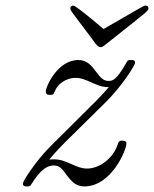

<svg xmlns="http://www.w3.org/2000/svg" viewBox="-20 -657 552 688"><path d="M232 -627C232 -619 238 -613 309 -519C317 -508 329 -488 340 -488C348 -488 354 -494 378 -513C515 -622 512 -618 512 -628C512 -633 508 -637 502 -637C494 -637 493 -634 351 -553C351 -553 253 -637 243 -637H242C236 -637 232 -632 232 -627ZM62 1C62 11 71 11 77 11C88 11 89 9 93 2C107 -19 134 -64 172 -64C194 -64 202 -53 220 -28C236 -8 251 11 282 11C379 11 433 -119 433 -143C433 -153 421 -153 418 -153C406 -153 405 -150 401 -137C383 -87 335 -53 292 -53C272 -53 256 -60 236 -69C206 -82 194 -86 174 -86C169 -86 161 -86 156 -85C163 -93 184 -118 212 -146L357 -289C416 -347 464 -423 464 -432C464 -442 456 -442 450 -442C438 -442 437 -441 431 -429C398 -372 385 -367 369 -367C351 -367 341 -377 322 -403C310 -419 293 -442 261 -442C187 -442 144 -348 144 -328C144 -319 151 -317 159 -317C171 -317 172 -319 177 -331C185 -353 214 -378 251 -378C271 -378 289 -370 311 -360C344 -345 355 -345 370 -345C355 -328 346 -317 330 -301L166 -138C110 -83 62 -9 62 1Z"/></svg>

Font: CMU Serif
Style: Italic
Weight: 500
Italic angle: -14.04°
Version: Version 0.7.0